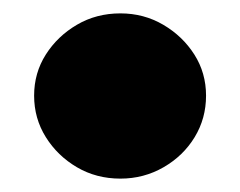

<svg xmlns="http://www.w3.org/2000/svg" viewBox="-20 -466 359 287"><path d="M160 -199Q124 -199 95 -216Q66 -233 48.5 -261Q31 -289 31 -323Q31 -357 48.5 -384.5Q66 -412 95 -429Q124 -446 160 -446Q195 -446 224 -429Q253 -412 270.5 -384.5Q288 -357 288 -323Q288 -289 271 -261Q254 -233 224.5 -216Q195 -199 160 -199Z"/></svg>

Font: REM Medium ExtraBold
Style: Regular
Weight: 800
Version: Version 1.005;gftools[0.9.28]